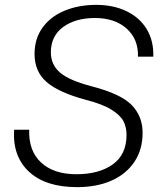

<svg xmlns="http://www.w3.org/2000/svg" viewBox="-20 -759 665 789"><path d="M38 -226H100Q97 -139 149 -91Q201 -43 294 -43Q387 -43 443.5 -83.5Q500 -124 500 -205Q500 -236 487.5 -260.5Q475 -285 438.5 -308Q402 -331 332 -349Q221 -379 171.5 -422Q122 -465 122 -537Q122 -601 155.5 -646.5Q189 -692 246.5 -715.5Q304 -739 375 -739Q446 -739 500 -713Q554 -687 583 -639Q612 -591 610 -526H547Q549 -598 500.5 -641.5Q452 -685 370 -685Q290 -685 239.5 -648Q189 -611 189 -544Q189 -493 227 -460.5Q265 -428 358 -404Q477 -373 521.5 -327Q566 -281 566 -213Q566 -144 532 -93.5Q498 -43 437.5 -16.5Q377 10 297 10Q167 10 99 -53.5Q31 -117 38 -226Z"/></svg>

Font: Mona Sans Light
Style: Italic
Weight: 300
Italic angle: -11.7°
Designer: Deni Anggara
Foundry: GitHub
Version: Version 2.000